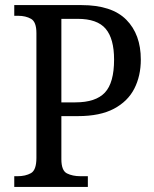

<svg xmlns="http://www.w3.org/2000/svg" viewBox="-20 -734 606 754"><path d="M36 0V-42H49Q80 -42 101.5 -54Q123 -66 123 -114V-604Q123 -648 102 -660Q81 -672 51 -672H36V-714H300Q419 -714 476 -656.5Q533 -599 533 -500Q533 -436 507.5 -386Q482 -336 427.5 -307Q373 -278 286 -278H221V-109Q221 -64 243 -53Q265 -42 296 -42H325V0ZM221 -332H276Q356 -332 392 -370.5Q428 -409 428 -500Q428 -582 395 -621Q362 -660 285 -660H221Z"/></svg>

Font: Noto Serif SemiCondensed
Style: Regular
Weight: 400
Width: 4
Designer: Monotype Design Team
Foundry: Monotype Imaging Inc.
Version: Version 2.013